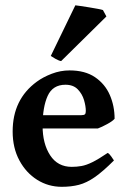

<svg xmlns="http://www.w3.org/2000/svg" viewBox="-20 -700 486 733"><path d="M417.5 -246.6Q409.7 -237.3 388.9 -226.1Q368.2 -214.8 353.5 -209.5H81.5L82.5 -260.3H290.5Q300.8 -260.3 304.2 -263.7Q307.6 -267.1 307.6 -276.4Q307.6 -294.4 300.8 -317.9Q293.9 -341.3 276.9 -358.9Q259.8 -376.5 230 -376.5Q181.2 -376.5 161.9 -333.7Q142.6 -291 142.6 -219.7Q142.6 -151.4 171.4 -107.2Q200.2 -63 253.9 -63Q272.9 -63 291 -66.2Q309.1 -69.3 332.5 -80.8Q356 -92.3 391.1 -116.2Q397 -113.8 405 -102.3Q413.1 -90.8 415 -87.4Q373 -45.4 341.8 -23.7Q310.5 -2 281.2 5.6Q252 13.2 215.8 13.2Q164.6 13.2 122.1 -13.4Q79.6 -40 54 -87.6Q28.3 -135.3 28.3 -198.2Q28.3 -320.8 120.6 -388.2Q144.5 -405.8 177.7 -418.5Q210.9 -431.2 245.6 -431.2Q304.7 -431.2 342.8 -405.3Q380.9 -379.4 399.2 -337.4Q417.5 -295.4 417.5 -246.6ZM213.4 -466.8Q205.6 -467.8 192.4 -475.1Q179.2 -482.4 173.8 -486.3L267.6 -679.7Q272.9 -679.2 287.8 -677Q302.7 -674.8 320.6 -671.9Q338.4 -668.9 353 -666.3Q367.7 -663.6 373 -661.6L386.2 -637.2Z"/></svg>

Font: Dai Banna SIL SemiBold
Style: Regular
Weight: 600
Designer: Victor Gaultney
Foundry: SIL International
Version: Version 4.000